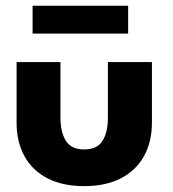

<svg xmlns="http://www.w3.org/2000/svg" viewBox="-20 -622 588 654"><path d="M186 -220.5Q186 -171.5 204.5 -142.2Q223 -113 266.5 -113Q311 -113 329.2 -142.2Q347.5 -171.5 347.5 -220.5V-410.5H497.5V-204.5Q497.5 -138.5 470.2 -89.8Q443 -41 391.5 -14.5Q340 12 266.5 12Q193.5 12 142 -14.5Q90.5 -41 63.5 -89.8Q36.5 -138.5 36.5 -204.5V-410.5H186ZM91 -507.5V-602.5H416.5V-507.5Z"/></svg>

Font: League Spartan Thin
Style: Bold
Weight: 700
Version: Version 2.002